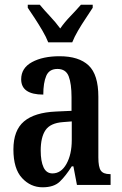

<svg xmlns="http://www.w3.org/2000/svg" viewBox="-20 -786 518 816"><path d="M161 10Q110 10 73.5 -29.5Q37 -69 37 -151Q37 -232 82 -270Q127 -308 218 -312L284 -315V-373Q284 -430 272 -461.5Q260 -493 224 -493Q189 -493 176.5 -463.5Q164 -434 164 -384Q70 -384 70 -449Q70 -497 116 -522Q162 -547 233 -547Q315 -547 356.5 -508Q398 -469 398 -375V-117Q398 -76 408.5 -61Q419 -46 447 -46H450V0H307L292 -79H285Q259 -38 234 -14Q209 10 161 10ZM203 -49Q240 -49 262.5 -89.5Q285 -130 285 -191V-270L247 -267Q194 -263 173.5 -233Q153 -203 153 -146Q153 -101 165 -75Q177 -49 203 -49ZM185 -606Q176 -629 160.5 -655.5Q145 -682 128 -708Q111 -734 98 -753V-766H149Q167 -744 192 -717.5Q217 -691 236 -665Q254 -691 279.5 -717.5Q305 -744 324 -766H374V-753Q362 -734 344.5 -708Q327 -682 311.5 -655.5Q296 -629 287 -606Z"/></svg>

Font: Noto Serif Thai ExtraCondensed SemiBold
Style: Regular
Weight: 600
Width: 2
Designer: Monotype Design Team
Foundry: Monotype Imaging Inc.
Version: Version 2.001; ttfautohint (v1.8.4.7-5d5b)